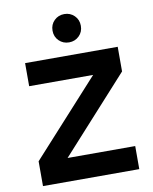

<svg xmlns="http://www.w3.org/2000/svg" viewBox="-99 -1008 865 1082"><g transform="rotate(-10 333.5 -467.0)"><path d="M79 -700H609V-559L222 -132H609V0H58V-142L445 -568H79ZM344 -772Q310 -772 286.5 -795Q263 -818 263 -853Q263 -888 286.5 -911Q310 -934 344 -934Q378 -934 401.5 -911Q425 -888 425 -853Q425 -818 401.5 -795Q378 -772 344 -772Z"/></g></svg>

Font: NT Somic Bold
Style: Regular
Weight: 700
Designer: Ravid Balaliev — lead type designer, mastering
Michael Voronin — secret advisor, marketing
Ivan Kovalenko — best boy
Foundry: NT Type
Version: Version 0.7